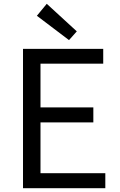

<svg xmlns="http://www.w3.org/2000/svg" viewBox="-20 -990 629 1010"><path d="M101 0V-733H523V-655H193V-425H471V-346H193V-79H534V0ZM343 -779 174 -907 226 -970 384 -825Z"/></svg>

Font: Gothic Nguyen
Style: Regular
Weight: 400
Designer: MORI Takayuki
Version: Version 1.220;July 21, 2023;FontCreator 14.0.0.2814 64-bit